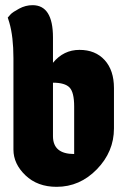

<svg xmlns="http://www.w3.org/2000/svg" viewBox="-20 -723 493 743"><path d="M185 -480Q226 -530 287.5 -530Q349 -530 385 -490.5Q421 -451 421 -382V-226Q421 -136 355 -68Q289 0 199 0Q125 0 78.5 -44.5Q32 -89 32 -144V-498Q32 -581 16 -636L10 -655Q14 -660 21.5 -668Q29 -676 54 -689.5Q79 -703 106 -703Q185 -703 185 -578ZM267 -311Q267 -366 249 -384.5Q231 -403 185 -403V-196Q185 -127 267 -127Z"/></svg>

Font: Chela One Cyrilic
Style: Regular
Weight: 400
Designer: Miguel Hernandez
Foundry: LatinoType
Version: Version 1.001